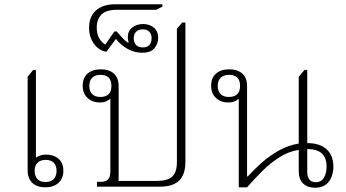

<svg xmlns="http://www.w3.org/2000/svg" viewBox="-20 -878 1628 903"><path d="M193 3Q154 3 132 -18Q110 -39 110 -77V-517L136 -549H149V-136Q156 -142 168 -146.5Q180 -151 197 -151Q232 -151 255 -131.5Q278 -112 278 -74Q278 -39 255 -18Q232 3 193 3ZM194 -22Q219 -22 232.5 -36Q246 -50 246 -74Q246 -99 233 -112.5Q220 -126 195 -126Q170 -126 156.5 -112.5Q143 -99 143 -74Q143 -50 156 -36Q169 -22 194 -22Z M436 0V-23H456Q478 -23 488.5 -34.5Q499 -46 499 -73V-416L500 -415Q491 -406 478.5 -401Q466 -396 450 -396Q415 -396 392 -417Q369 -438 369 -475Q369 -512 392 -532Q415 -552 454 -552Q493 -552 515.5 -532Q538 -512 538 -473V-27H716Q767 -27 789.5 -47Q812 -67 812 -116V-743L837 -772H852V-118Q852 -77 839 -51Q826 -25 799 -12.5Q772 0 731 0ZM452 -422Q504 -422 504 -474Q504 -526 452 -526Q428 -526 414 -512.5Q400 -499 400 -474Q400 -449 413.5 -435.5Q427 -422 452 -422Z M648 -630Q613 -630 581 -647.5Q549 -665 525 -695L481 -635Q463 -636 444 -649.5Q425 -663 412 -688Q399 -713 399 -748Q399 -800 431.5 -829Q464 -858 523 -858H744V-847L715 -832H531Q479 -832 457 -809.5Q435 -787 435 -748Q435 -718 446 -699Q457 -680 475 -668L518 -730H529Q540 -717 554.5 -701Q569 -685 582 -677L585 -679Q583 -686 582 -691.5Q581 -697 581 -703Q581 -732 602 -748.5Q623 -765 653 -765Q683 -765 703.5 -748Q724 -731 724 -699Q724 -674 707 -652Q690 -630 648 -630ZM652 -655Q672 -655 682.5 -666.5Q693 -678 693 -698Q693 -717 682.5 -728.5Q672 -740 652 -740Q631 -740 620 -728.5Q609 -717 609 -698Q609 -678 620 -666.5Q631 -655 652 -655Z M1103 3V-416L1104 -415Q1095 -406 1082.5 -401Q1070 -396 1054 -396Q1019 -396 996 -417Q973 -438 973 -475Q973 -512 996 -532Q1019 -552 1058 -552Q1097 -552 1119.5 -532Q1142 -512 1142 -473V-48H1145Q1177 -83 1213.5 -115Q1250 -147 1293.5 -171Q1337 -195 1385 -203V-517L1412 -549H1425V-205Q1484 -205 1516 -176Q1548 -147 1548 -94Q1548 -70 1539.5 -47Q1531 -24 1512 -9.5Q1493 5 1461 5Q1427 5 1406 -14.5Q1385 -34 1385 -74V-173Q1338 -166 1294.5 -138.5Q1251 -111 1213 -73Q1175 -35 1142 3ZM1056 -422Q1109 -422 1109 -474Q1109 -526 1057 -526Q1032 -526 1018 -512.5Q1004 -499 1004 -474Q1004 -449 1017.5 -435.5Q1031 -422 1056 -422ZM1464 -21Q1491 -21 1503.5 -42.5Q1516 -64 1516 -94Q1516 -136 1493.5 -156.5Q1471 -177 1425 -177V-68Q1425 -47 1435 -34Q1445 -21 1464 -21Z"/></svg>

Font: Noto Serif Thai ExtraLight
Style: Regular
Weight: 250
Version: Version 2.001